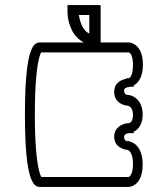

<svg xmlns="http://www.w3.org/2000/svg" viewBox="-20 -698 660 755"><path d="M245.4 -655.1C245.4 -646.4 245.4 -621.3 256.3 -594.4C266.9 -564.9 285.6 -542.6 310.5 -531H134.5C125.7 -531 115.6 -525.6 107.7 -511.4C92.1 -483.5 78 -417.3 78 -247.4C78 -77.4 92.1 -11.2 107.7 16.7C115.6 31.4 125.7 37 134.5 37H485.5C489.1 37 500.4 36 512.4 26.6C527.5 15.3 541 -7.5 541 -50.7C541 -90.6 529.5 -113.7 516.1 -126.8C505.5 -137.2 494.1 -140.7 489.8 -142C487.9 -142.6 486 -143.2 484.1 -143.8L482.6 -142.7C478.4 -143 468 -145.2 468 -159.1C468 -173.5 486.4 -174.5 490.5 -174.5H506V-180.1C522.7 -188 541 -207.6 541 -247C541 -312.9 493.2 -324.5 485.5 -324.5H483.5C480.1 -324.5 468 -326 468 -340.9C468 -346.4 468.9 -348.1 471.3 -350.4C475.3 -354.1 486 -356.2 490.5 -356.3C495.7 -357.9 500.8 -357.9 506 -356.3V-362.3C523.4 -371.4 542 -394.3 542 -443.7C542 -487 528.1 -509.9 512.7 -521.2C500.5 -530.1 489 -531 485.5 -531H375.7V-678H245.4ZM331.2 -566C323.8 -569.4 317.7 -574.6 312.4 -581.1C299.2 -597.4 292.7 -621.8 290.1 -639H331.2ZM485.6 -396C485.6 -396 485.5 -396 485.4 -396ZM473.6 -387.5C464.8 -385.7 453.3 -381.9 444 -373.1C432.6 -363.3 429 -349.7 429 -336.5C429 -296.1 463.8 -283 483 -282.3C484.7 -281.9 488.2 -280.7 491.7 -277.8C496.7 -273.6 503 -265.1 503 -245.5C503 -228.8 498.3 -221.4 494.6 -217.9C490.4 -213.8 486.9 -213.5 485.8 -213.5C485.6 -213.5 485.5 -213.5 485.5 -213.5H481.8C481.5 -213.5 481.3 -213.4 481 -213.4C460.9 -211.2 429 -196.8 429 -161.1C429 -121.6 463.4 -109.6 482.3 -108.7C485.5 -107.3 503 -98.7 503 -52.7C503 -26.6 497.3 -13.9 492.9 -8.2C488.6 -2.3 486 -2 485.4 -2C485.3 -2 485.3 -2 485.3 -2L142.2 -2C139.8 -6.6 135.8 -16.4 131.8 -34.9C124.4 -69 117 -132.2 117 -247C117 -367.5 124.9 -430.9 132.3 -463.4C136.1 -480.1 139.6 -488.2 141.7 -492H485.8C486.9 -491.9 491 -491.6 495.6 -483.1C499.3 -476.2 503 -463.3 503 -440.8C503 -414.3 497.3 -401.4 492.9 -395.6C490.3 -392.2 488.3 -390.7 487 -390.1C485.7 -390.5 484.3 -390.8 482.8 -390.8C478.9 -390.8 475.8 -389.2 473.6 -387.5Z"/></svg>

Font: Platiipus Bold
Style: Bold
Weight: 400
Version: Version 001.000